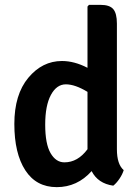

<svg xmlns="http://www.w3.org/2000/svg" viewBox="-20 -756 573 790"><path d="M235 -505Q286 -505 340 -477V-729L346 -736H394Q431 -736 446 -718.5Q461 -701 461 -659V-142Q461 -80 489 -56Q484 -39 471.5 -20.5Q459 -2 446 8Q383 -1 357 -52Q298 14 213.5 14Q129 14 84 -55.5Q39 -125 39 -246Q39 -367 96.5 -436Q154 -505 235 -505ZM245 -88Q300 -88 340 -142V-378Q289 -409 251 -409Q213 -409 189.5 -365.5Q166 -322 166 -243Q166 -164 188 -126Q210 -88 245 -88Z"/></svg>

Font: Signika Negative
Style: Semibold
Weight: 600
Designer: Anna Giedrys
Foundry: Anna Giedrys
Version: Version 1.001